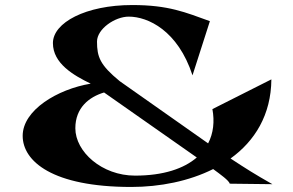

<svg xmlns="http://www.w3.org/2000/svg" viewBox="-20 -731 1161 762"><path d="M892 -2 1061 0C989 -41 959 -60 895 -102C991 -171 1056 -275 1057 -416L823 -298C832 -249 827 -202 806 -162L455 -409C377 -473 365 -505 365 -566C365 -616 436 -665 491 -665C567 -665 686 -610 744 -432L813 -647C716 -682 649 -711 505 -711C320 -711 190 -641 190 -560C190 -479 272 -432 340 -399C208 -377 70 -294 70 -192C70 -91 188 11 501 11C615 11 730 -12 826 -60C856 -38 888 -15 892 -2ZM279 -222C279 -303 333 -346 393 -364L761 -106C710 -62 629 -34 516 -34C384 -34 279 -129 279 -222Z"/></svg>

Font: Coconat
Style: Bold
Weight: 900
Width: 8
Designer: Sara Lavazza
Foundry: Collletttivo
Version: Version 1.000;Glyphs 3.2 (3217)